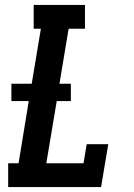

<svg xmlns="http://www.w3.org/2000/svg" viewBox="-20 -755 540 775"><path d="M13 0V-96H55L96 -347H26V-417H108L145 -639H116V-735H323V-639H257L220 -417H266V-347H209L167 -96H317L330 -173H417L388 0Z"/></svg>

Font: Iosevka Slab Oblique
Style: Bold
Weight: 700
Italic angle: -9°
Monospace: yes
Designer: Belleve Invis
Foundry: Belleve Invis
Version: Version 11.1.1; ttfautohint (v1.8.3)